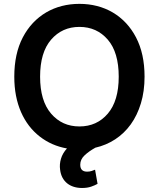

<svg xmlns="http://www.w3.org/2000/svg" viewBox="-20 -757 815 985"><path d="M96.9 -565Q119 -607.2 149.3 -639.4Q179.7 -671.5 217 -693.4Q254.3 -715.2 297.2 -726.2Q340.2 -737.2 387.4 -737.2Q434.7 -737.2 477.6 -726.2Q520.6 -715.2 557.9 -693.4Q595.2 -671.5 625.5 -639.4Q655.9 -607.2 677.9 -565Q721.6 -481.5 721.6 -363.6Q721.6 -288.7 702.9 -227.1Q684.3 -165.5 650.9 -119.1Q617.5 -72.8 571.2 -42.4Q524.9 -12.1 469.1 0.7Q452.8 9.9 439.1 19.5Q425.4 29.1 414.1 39.8Q391.7 60.7 391.7 88.1Q391.7 123.6 426.8 123.6Q440.3 123.6 450.6 120Q460.9 116.5 467.7 113.6L480.5 186.1Q467.7 193.5 447.8 200.5Q427.9 207.4 400.9 207.4Q377.8 207.4 358.5 201.3Q339.1 195.3 324.4 183.4Q309.7 171.5 300.4 154.1Q291.2 136.7 288.4 113.6Q284.4 85.6 292.8 57.4Q301.1 29.1 323.5 4.6Q244.7 -9.2 183.6 -56.8Q153.1 -80.6 128.9 -112Q104.8 -143.5 87.9 -182Q71 -220.5 62.1 -266Q53.3 -311.4 53.3 -363.6Q53.3 -481.5 96.9 -565ZM185.7 -363.6Q185.7 -239.7 242.2 -174Q298.7 -108.3 387.4 -108.3Q476.9 -108.3 533 -174Q589.1 -239.7 589.1 -363.6Q589.1 -488.3 533 -553.6Q476.6 -619 387.4 -619Q298.7 -619 242.2 -553.6Q185.7 -488.3 185.7 -363.6Z"/></svg>

Font: Inter P Semi Bold
Style: Regular
Weight: 600
Designer: Rasmus Andersson
Foundry: rsms
Version: Version 3.018;git-588b23468